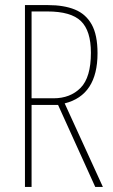

<svg xmlns="http://www.w3.org/2000/svg" viewBox="-20 -734 444 754"><path d="M169 -714Q231 -714 274 -696.5Q317 -679 340 -638Q363 -597 363 -525Q363 -360 234 -328L384 0H354L208 -322H104V0H78V-714ZM166 -689H104V-348H190Q256 -348 296.5 -389Q337 -430 337 -527Q337 -613 298 -651Q259 -689 166 -689Z"/></svg>

Font: Noto Sans Hebrew ExtraCondensed Thin
Style: Regular
Weight: 100
Width: 2
Designer: Monotype Design Team
Foundry: Monotype Imaging Inc.
Version: Version 2.004; ttfautohint (v1.8.4.7-5d5b)